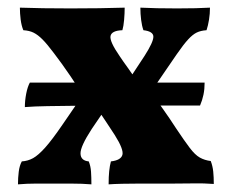

<svg xmlns="http://www.w3.org/2000/svg" viewBox="-20 -480 606 502"><path d="M271 -218 220 -143Q190 -97 190.5 -78.5Q191 -60 212 -58Q217 -46 218 -31Q219 -16 219 2Q195 0 165.5 0Q136 0 116 0Q97 0 74 0Q51 0 27 2Q27 -15 29 -31Q31 -47 37 -58Q53 -59 66.5 -66.5Q80 -74 98 -94Q116 -114 144 -155L214 -257ZM280 -127Q268 -145 258 -160.5Q248 -176 233 -197L209 -211Q188 -246 164.5 -280.5Q141 -315 121 -341Q103 -365 91 -377Q79 -389 68 -394.5Q57 -400 41 -401Q36 -413 34 -429Q32 -445 32 -460Q58 -459 93 -458.5Q128 -458 164 -458Q201 -458 239 -458.5Q277 -459 306 -460Q306 -445 304.5 -428Q303 -411 300 -401Q272 -400 269 -386Q266 -372 293 -333Q303 -318 314 -303Q325 -288 338 -267L364 -254Q384 -226 404 -198Q424 -170 440 -145Q462 -112 476 -93.5Q490 -75 502.5 -68Q515 -61 531 -59Q536 -46 537.5 -31.5Q539 -17 539 1Q512 -1 489 -0.5Q466 0 432 0Q415 0 392 0Q369 0 345 0Q321 0 299.5 0.5Q278 1 264 2Q264 -18 265.5 -32.5Q267 -47 270 -58Q296 -61 300 -75Q304 -89 280 -127ZM306 -255 358 -334Q381 -370 381 -384Q381 -398 355 -401Q351 -412 349 -428Q347 -444 347 -460Q369 -459 391 -458.5Q413 -458 443 -458Q473 -458 491 -458.5Q509 -459 529 -460Q529 -444 526.5 -428.5Q524 -413 520 -401Q505 -400 494.5 -395Q484 -390 472 -377Q460 -364 442 -338L357 -214ZM45 -200Q45 -217 48.5 -235Q52 -253 58 -264H515Q515 -247 512 -232.5Q509 -218 503 -204Q437 -204 379.5 -204Q322 -204 272 -204Q222 -204 179.5 -203.5Q137 -203 103.5 -202.5Q70 -202 45 -200Z"/></svg>

Font: Vollkorn
Style: Bold
Weight: 700
Designer: Friedrich Althausen
Foundry: Friedrich Althausen
Version: Version 5.000